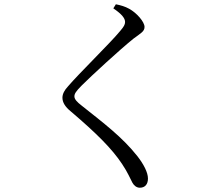

<svg xmlns="http://www.w3.org/2000/svg" viewBox="-20 -817 1040 898"><path d="M565 -714C565 -702 559 -692 542 -672C496 -616 348 -472 298 -413C282 -396 272 -378 272 -360C272 -338 285 -317 311 -296C432 -193 504 -121 551 -50C579 -8 588 17 599 37C606 50 618 61 634 61C659 61 672 44 672 18C672 -11 651 -50 623 -86C552 -176 465 -241 362 -323C340 -340 328 -353 328 -366C328 -378 334 -389 363 -418C405 -460 537 -582 604 -636C639 -662 656 -670 656 -691C656 -715 619 -757 584 -776C564 -787 546 -792 522 -797L510 -778C551 -750 565 -731 565 -714Z"/></svg>

Font: Source Han Serif AKR9
Style: Regular
Weight: 400
Designer: Ryoko NISHIZUKA 西塚涼子 (kana & ideographs); Frank Grießhammer (Latin, Greek & Cyrillic); Sandoll Communications 산돌커뮤니케이션, 
Foundry: Adobe Systems Incorporated
Version: Version 1.005;hotconv 1.0.107;makeotfexe 2.5.65593